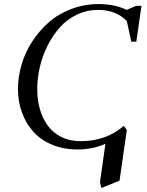

<svg xmlns="http://www.w3.org/2000/svg" viewBox="-20 -731 727 949"><path d="M68.8 -291Q68.8 -351.1 86.4 -411.1Q104 -471.2 138.7 -524.9Q173.3 -578.6 220.7 -620.4Q268.1 -662.1 332.3 -686.5Q396.5 -710.9 467.8 -710.9Q546.9 -710.9 606 -682.1L652.8 -702.1H679.2L653.8 -524.9H628.9L606.9 -627Q553.2 -682.1 464.8 -682.1Q409.2 -682.1 360.1 -658.7Q311 -635.3 275.9 -595.7Q240.7 -556.2 215.1 -505.4Q189.5 -454.6 176.8 -399.2Q164.1 -343.8 164.1 -289.1Q164.1 -236.8 177.2 -191.2Q190.4 -145.5 216.3 -109.9Q242.2 -74.2 283.7 -53.7Q325.2 -33.2 377.9 -33.2Q504.9 -33.2 591.8 -108.9L606.9 -88.9L570.8 162.1L481 198.2L474.1 169.9L501 -20Q436.5 7.8 362.8 7.8Q294.4 7.8 238.3 -15.4Q182.1 -38.6 145.5 -79.1Q108.9 -119.6 88.9 -173.8Q68.8 -228 68.8 -291Z"/></svg>

Font: Dihjauti S
Style: Bold Italic
Weight: 700
Italic angle: -9°
Designer: T. Christopher White
Version: Version 3.0.0